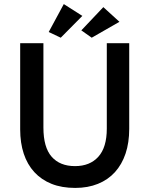

<svg xmlns="http://www.w3.org/2000/svg" viewBox="-20 -912 733 942"><path d="M349 10Q283 10 233 -10Q183 -30 148.5 -67.5Q114 -105 96.5 -158Q79 -211 79 -277V-700H193V-286Q193 -189 233.5 -143Q274 -97 348 -97Q421 -97 462.5 -143Q504 -189 504 -281V-700H614V-280Q614 -212 596 -158.5Q578 -105 544 -67.5Q510 -30 460.5 -10Q411 10 349 10ZM566 -805 430 -727 379 -763 487 -877ZM384 -834 278 -727 219 -755 293 -892Z"/></svg>

Font: Tilda Sans Semibold
Style: Regular
Weight: 600
Designer: ParaType Ltd
Foundry: ParaType Ltd
Version: Version 1.009